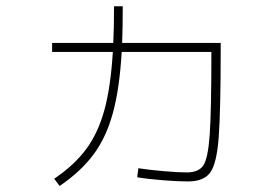

<svg xmlns="http://www.w3.org/2000/svg" viewBox="-20 -620 904 624"><path d="M425.8 -43.9 429.7 -73.2Q464.4 -67.9 512 -63.7Q559.6 -59.6 586.9 -59.6Q625.5 -59.6 640.9 -82.5Q656.2 -105.5 661.6 -182.9Q667 -260.3 667 -451.2H375.5Q368.7 -332.5 346.9 -252.9Q325.2 -173.3 283.7 -117.7Q242.2 -62 173.8 -15.6L156.2 -39.1Q221.2 -83 260 -135.3Q298.8 -187.5 319.3 -262.5Q339.8 -337.4 346.7 -451.2H149.4V-480.5H348.1Q350.6 -526.4 350.6 -599.6H378.9Q378.9 -529.3 377 -480.5H697.3V-465.8Q697.3 -258.3 690.7 -172.6Q684.1 -86.9 662.8 -58.6Q641.6 -30.3 590.8 -30.3Q558.6 -30.3 509.3 -34.2Q460 -38.1 425.8 -43.9Z"/></svg>

Font: Pretendard GOV Thin
Style: Regular
Weight: 100
Designer: Base glyphs from Inter by Rasmus Andersson; Hangeul glyphs from Noto Sans CJK(Source Han Sans) by Jang Soo-young and Kan
Foundry: Kil Hyung-jin
Version: Version 1.309